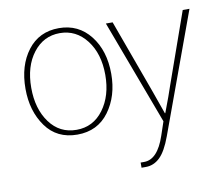

<svg xmlns="http://www.w3.org/2000/svg" viewBox="-80 -603 1079 930"><g transform="rotate(-10 459.5 -138.5)"><path d="M84 -244.1Q84 -140.6 133.3 -73.2Q182.6 -5.9 265.6 -5.9Q347.7 -5.9 397.9 -73.7Q448.2 -141.6 448.2 -244.1Q448.2 -348.6 397 -415Q345.7 -481.4 265.6 -481.4Q185.5 -481.4 134.8 -415.5Q84 -349.6 84 -244.1ZM55.7 -244.1Q55.7 -358.4 111.8 -432.1Q168 -505.9 265.6 -505.9Q361.3 -505.9 419.4 -432.1Q477.5 -358.4 477.5 -244.1Q477.5 -134.8 421.4 -58.6Q365.2 17.6 265.6 17.6Q165 17.6 110.4 -58.6Q55.7 -134.8 55.7 -244.1ZM494.1 -488.3H527.3L657.2 -131.8Q665 -111.3 678.7 -71.3Q692.4 -31.2 700.2 -10.7H702.1Q736.3 -100.6 747.1 -134.8L872.1 -488.3H905.3L689.5 101.6Q664.1 170.9 633.8 200.2Q603.5 229.5 564.5 229.5H543V204.1H560.5Q627 204.1 664.1 92.8L686.5 26.4Z"/></g></svg>

Font: Gothic A1 Thin
Style: Regular
Weight: 250
Designer: HanYang I&C Co.,Ltd.
Foundry: HanYang I&C Co.,Ltd.
Version: Version 2.50